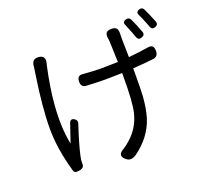

<svg xmlns="http://www.w3.org/2000/svg" viewBox="-142 -965 1259 1185"><g transform="rotate(-20 487.5 -372.0)"><path d="M494 44Q448 8 502 -21Q528 -38 544 -53Q616 -115 638 -210Q653 -277 653 -439V-463Q652 -463 650 -463Q577 -461 542 -461Q497 -461 419 -465Q385 -466 385 -503Q385 -545 423 -540Q497 -534 541 -534Q574 -534 646 -536Q650 -536 652 -536Q652 -542 651 -553Q648 -662 646 -685Q646 -689 645 -690Q640 -717 648.5 -729.5Q657 -742 683 -742Q708 -742 717 -730Q726 -718 724 -692Q724 -689 724 -685Q723 -670 725 -594Q726 -559 726 -541Q801 -548 853 -557Q876 -561 886 -552.5Q896 -544 896 -520Q896 -484 864 -479Q807 -472 727 -467V-439Q727 -332 724 -284Q718 -205 701 -149Q665 -35 557 42Q520 66 494 44ZM175 13Q165 10 161 -3Q116 -159 116 -292Q116 -431 148 -640Q152 -662 153 -673V-674Q155 -684 155 -689Q158 -736 202 -732Q249 -728 235 -677Q234 -671 232 -665Q202 -527 194 -421Q182 -271 205 -163Q231 -241 246 -283Q256 -310 280 -295Q299 -282 292 -263Q251 -139 236 -69Q230 -40 231 -26Q231 -25 231 -24Q234 7 200 12Q182 15 175 13ZM809 -643Q806 -653 798 -673Q793 -684 791 -690Q782 -714 773 -735Q761 -758 788 -766Q808 -772 818 -755Q838 -714 858 -659Q866 -637 841.5 -628Q817 -619 809 -643ZM891 -722Q890 -726 887 -733Q878 -754 873 -763Q860 -787 886 -796Q906 -803 916 -785Q933 -751 957 -691Q965 -668 941.5 -659.5Q918 -651 909.5 -675.5Q901 -700 891 -722Z"/></g></svg>

Font: GenSenRounded JP R
Style: Regular
Weight: 400
Version: Version 1.501;PS 1;hotconv 16.6.51;makeotf.lib2.5.65220